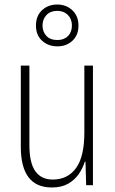

<svg xmlns="http://www.w3.org/2000/svg" viewBox="-20 -819 507 849"><path d="M391 -529V0H361L358 -104H355Q346 -75 328 -49Q310 -23 281 -6.5Q252 10 209 10Q72 10 72 -170V-529H110V-178Q110 -98 136.5 -61.5Q163 -25 213 -25Q279 -25 316 -75.5Q353 -126 353 -233V-529ZM234 -614Q194 -614 166.5 -638.5Q139 -663 139 -706Q139 -749 166 -774Q193 -799 233 -799Q273 -799 300 -773.5Q327 -748 327 -706Q327 -664 300.5 -639Q274 -614 234 -614ZM234 -642Q263 -642 280.5 -659.5Q298 -677 298 -706Q298 -735 280 -753Q262 -771 233 -771Q203 -771 185.5 -752.5Q168 -734 168 -706Q168 -679 185 -660.5Q202 -642 234 -642Z"/></svg>

Font: Noto Sans Kannada Condensed ExtraLight
Style: Regular
Weight: 200
Width: 3
Designer: Jelle Bosma - Monotype Design Team
Foundry: Monotype Imaging Inc.
Version: Version 2.005; ttfautohint (v1.8.4.7-5d5b)